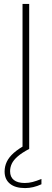

<svg xmlns="http://www.w3.org/2000/svg" viewBox="-20 -760 264 980"><path d="M95 0V-740H129V0ZM108 200Q58 200 30.8 177.8Q3.5 155.5 3.5 115.5Q3.5 89.5 14.5 66Q25.5 42.5 50.2 20.5Q75 -1.5 116 -23.5L129 0Q91.5 20 70.2 38.5Q49 57 40.2 75.5Q31.5 94 31.5 114Q31.5 143.5 50.8 158.8Q70 174 106.5 174Q126.5 174 146 169Q165.5 164 191.5 153.5V180.5Q171 190 150 195Q129 200 108 200Z"/></svg>

Font: Encode Sans Condensed Thin Thin
Style: Regular
Weight: 250
Version: Version 3.002